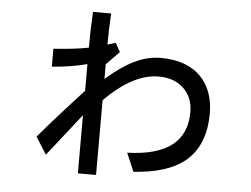

<svg xmlns="http://www.w3.org/2000/svg" viewBox="-49 -614 1017 779"><g transform="rotate(5 460.0 -224.0)"><path d="M369 105H295V-132Q222 -40 159 41L115 -29Q187 -114 295 -231V-340Q231 -323 152 -317V-390Q241 -396 295 -407Q295 -480 299 -553H373Q369 -484 369 -426L402 -436L422 -400L369 -346V-286Q429 -339 482.5 -365Q536 -391 589 -391Q695 -391 753 -333Q807 -277 807 -183Q807 -52 726 14Q656 70 519 79L487 4Q728 -3 728 -182Q728 -243 688 -280Q650 -315 588 -315Q483 -315 369 -199Z"/></g></svg>

Font: LINE Seed Sans KR Regular
Style: Regular
Weight: 400
Designer: LINE VX Design & Sandoll Inc & Dalton Maag Ltd
Foundry: Sandoll Inc.
Version: Version 1.000